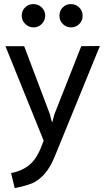

<svg xmlns="http://www.w3.org/2000/svg" viewBox="-20 -707 524 962"><path d="M35.6 160.6Q77.1 151.4 105.7 134.5Q134.3 117.7 154.3 90.3Q174.3 63 189.9 20.5L198.7 -2.4L7.3 -475.6H101.1L230 -134.8L239.7 -96.7H242.7L252.4 -133.8L387.2 -475.6L480.5 -476.6L258.3 67.4Q233.4 131.3 202.6 165Q171.9 198.7 141.4 211.2Q110.8 223.6 64 233.4L53.7 235.4ZM88.9 -628.4Q88.9 -653.3 105.7 -669.9Q122.6 -686.5 147 -686.5Q171.4 -686.5 189 -669.7Q206.5 -652.8 206.5 -628.4Q206.5 -612.8 198.5 -599.1Q190.4 -585.4 177.2 -577.6Q164.1 -569.8 148.4 -569.8Q132.3 -569.8 118.7 -577.9Q105 -585.9 96.9 -599.4Q88.9 -612.8 88.9 -628.4ZM277.8 -628.4Q277.8 -653.3 294.4 -669.9Q311 -686.5 335 -686.5Q359.4 -686.5 376.7 -669.7Q394 -652.8 394 -628.4Q394 -604 377.4 -586.9Q360.8 -569.8 335.9 -569.8Q312 -569.8 294.9 -586.7Q277.8 -603.5 277.8 -628.4Z"/></svg>

Font: Selawik
Style: Regular
Weight: 400
Designer: Aaron Bell
Foundry: Microsoft Corporation
Version: Version 1.01